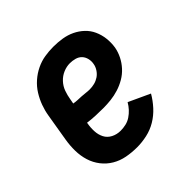

<svg xmlns="http://www.w3.org/2000/svg" viewBox="-145 -655 789 789"><g transform="rotate(-45 250.0 -260.0)"><path d="M221 8Q190 8 161 2.5Q132 -3 107.5 -17.5Q83 -32 65.5 -54.5Q48 -77 39.5 -104.5Q31 -132 30.5 -162Q30 -192 35 -222L55 -342Q59 -367 68 -391.5Q77 -416 91 -438.5Q105 -461 125.5 -479Q146 -497 170 -508.5Q194 -520 219 -524Q244 -528 269 -528Q295 -528 320 -524Q345 -520 367 -509.5Q389 -499 406.5 -482.5Q424 -466 434 -444Q444 -422 447 -397Q450 -372 446 -346Q442 -324 431.5 -303Q421 -282 405 -264.5Q389 -247 368.5 -235Q348 -223 325.5 -216Q303 -209 280.5 -206.5Q258 -204 236 -204Q213 -204 191 -205Q169 -206 146 -209V-207Q142 -185 143 -163.5Q144 -142 153 -124.5Q162 -107 180.5 -97.5Q199 -88 221 -88Q236 -88 251.5 -91.5Q267 -95 280.5 -104Q294 -113 305 -125Q316 -137 324 -151L417 -108Q402 -82 381 -59Q360 -36 334 -20.5Q308 -5 278.5 1.5Q249 8 221 8ZM251 -298Q265 -298 279 -301.5Q293 -305 305 -313Q317 -321 325.5 -334Q334 -347 336 -360Q339 -375 335.5 -389.5Q332 -404 322.5 -414Q313 -424 298.5 -428Q284 -432 269 -432Q250 -432 231 -424Q212 -416 197.5 -400.5Q183 -385 176 -365.5Q169 -346 166 -327L162 -305Q173 -303 184.5 -302.5Q196 -302 207 -301.5Q218 -301 229 -299.5Q240 -298 251 -298Z"/></g></svg>

Font: Iosevka Curly Slab
Style: Bold Italic
Weight: 700
Italic angle: -9°
Monospace: yes
Designer: Belleve Invis
Foundry: Belleve Invis
Version: Version 22.1.2; ttfautohint (v1.8.4)